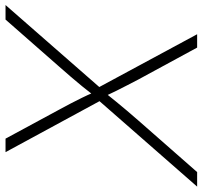

<svg xmlns="http://www.w3.org/2000/svg" viewBox="-58 -728 768 729"><g transform="rotate(-90 326.5 -364.0)"><path d="M-18.1 0 320.8 -387.2 315.4 -354 112.8 -727.5H164.1L273.9 -524.4Q287.1 -500.5 297.9 -479.5Q308.6 -458.5 319.1 -437.5Q329.6 -416.5 339.8 -392.1H327.6Q346.2 -416 363.5 -437.3Q380.9 -458.5 398.9 -479.5Q417 -500.5 438 -524.4L616.2 -727.5H671.4L345.2 -354.5L351.1 -388.2L560.5 0H509.8L388.7 -223.1Q377 -245.6 366.5 -265.9Q356 -286.1 345.9 -306.4Q335.9 -326.7 325.2 -349.6H338.4Q320.3 -327.1 303.7 -306.6Q287.1 -286.1 269.8 -265.9Q252.4 -245.6 232.9 -223.1L37.1 0Z"/></g></svg>

Font: Inter 18pt ExtraLight
Style: Italic
Weight: 250
Italic angle: -9.3988°
Designer: Rasmus Andersson
Foundry: rsms
Version: Version 4.001;git-66647c0bb